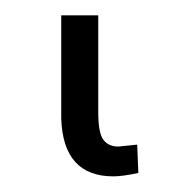

<svg xmlns="http://www.w3.org/2000/svg" viewBox="-20 29 237 248"><path d="M59.1 48.8ZM106.9 48.8V173.8Q106.9 200.7 113.5 209.5Q120.1 218.3 132.8 218.3L157.2 215.8L158.7 252.4Q138.2 256.8 126.5 256.8Q61.5 256.8 59.1 182.1V48.8Z"/></svg>

Font: Roboto Light
Style: Regular
Weight: 300
Designer: Google
Version: Version 2.134; 2016; ttfautohint (v1.6)